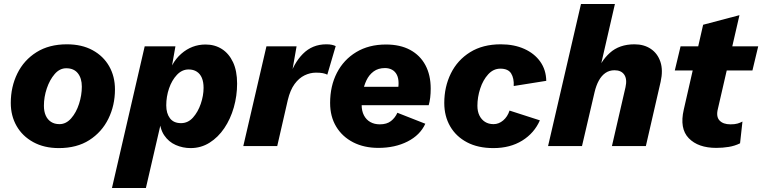

<svg xmlns="http://www.w3.org/2000/svg" viewBox="-20 -732 3819 962"><path d="M275 10Q201 10 146.5 -20Q92 -50 63 -101Q34 -152 34 -216Q34 -297 67 -364Q100 -431 163 -470.5Q226 -510 315 -510Q390 -510 444 -480.5Q498 -451 527 -400Q556 -349 556 -284Q556 -204 523 -137Q490 -70 427.5 -30Q365 10 275 10ZM278 -110Q311 -110 336.5 -139Q362 -168 376 -211.5Q390 -255 390 -298Q390 -340 370 -365Q350 -390 312 -390Q279 -390 254 -361Q229 -332 214.5 -289Q200 -246 200 -202Q200 -174 209 -153.5Q218 -133 235.5 -121.5Q253 -110 278 -110Z M541 210 705 -500H859L829 -330L818 -336Q835 -416 888 -462.5Q941 -509 1010 -509Q1056 -509 1091.5 -486.5Q1127 -464 1147.5 -420.5Q1168 -377 1168 -313Q1168 -252 1151.5 -194Q1135 -136 1104 -90Q1073 -44 1030 -17Q987 10 935 10Q896 10 860.5 -5.5Q825 -21 802.5 -54.5Q780 -88 779 -142L800 -175L711 210ZM887 -115Q922 -115 947 -143Q972 -171 986 -212Q1000 -253 1000 -292Q1000 -321 991.5 -341.5Q983 -362 966 -373Q949 -384 925 -384Q892 -384 866.5 -357Q841 -330 827 -289Q813 -248 813 -204Q813 -164 831.5 -139.5Q850 -115 887 -115Z M1199 0 1315 -500H1466L1434 -318L1427 -335Q1450 -414 1497.5 -462Q1545 -510 1615 -510Q1632 -510 1643 -507.5Q1654 -505 1662 -501L1620 -358Q1610 -363 1597 -365.5Q1584 -368 1563 -368Q1534 -368 1506 -354.5Q1478 -341 1456 -311Q1434 -281 1422 -231L1369 0Z M1876 9Q1804 9 1749.5 -19Q1695 -47 1664.5 -97.5Q1634 -148 1634 -216Q1634 -301 1668 -367Q1702 -433 1765 -471Q1828 -509 1914 -509Q1985 -509 2035 -482Q2085 -455 2111.5 -405.5Q2138 -356 2138 -288Q2138 -264 2135.5 -243Q2133 -222 2128 -205H1744L1745 -297H2017L1971 -271Q1974 -283 1975.5 -293.5Q1977 -304 1977 -315Q1977 -340 1968.5 -357Q1960 -374 1944.5 -382.5Q1929 -391 1909 -391Q1875 -391 1852 -374Q1829 -357 1816 -329.5Q1803 -302 1797.5 -269.5Q1792 -237 1792 -207Q1792 -176 1803.5 -154Q1815 -132 1835.5 -120.5Q1856 -109 1883 -109Q1918 -109 1939 -125.5Q1960 -142 1971 -167L2111 -112Q2085 -55 2022 -23Q1959 9 1876 9Z M2452 10Q2375 10 2320 -19Q2265 -48 2235.5 -99Q2206 -150 2206 -216Q2206 -297 2239 -364Q2272 -431 2335.5 -470.5Q2399 -510 2489 -510Q2556 -510 2607 -487Q2658 -464 2687 -423Q2716 -382 2717 -327L2554 -301Q2556 -340 2541 -364Q2526 -388 2487 -388Q2452 -388 2426 -359.5Q2400 -331 2386 -288Q2372 -245 2372 -202Q2372 -174 2382 -153.5Q2392 -133 2410 -121.5Q2428 -110 2453 -110Q2479 -110 2501 -128.5Q2523 -147 2533 -178L2685 -129Q2657 -65 2596.5 -27.5Q2536 10 2452 10Z M2726 0 2891 -712H3061L2986 -386L2969 -362Q2988 -424 3035.5 -467Q3083 -510 3159 -510Q3207 -510 3241 -487Q3275 -464 3289 -422Q3303 -380 3290 -322L3216 0H3046L3114 -295Q3123 -335 3108 -357.5Q3093 -380 3059 -380Q3033 -380 3013.5 -366.5Q2994 -353 2980.5 -328.5Q2967 -304 2959 -270L2896 0Z M3569 9Q3478 9 3431 -39.5Q3384 -88 3406 -183L3503 -608L3685 -656L3577 -187Q3567 -148 3585 -128.5Q3603 -109 3640 -109Q3662 -109 3675.5 -113Q3689 -117 3700 -123L3688 -14Q3662 -1 3631.5 4Q3601 9 3569 9ZM3361 -379 3390 -500H3779L3750 -379Z"/></svg>

Font: Kantumruy Pro
Style: Italic
Weight: 400
Italic angle: -13°
Designer: Sovichet Tep
Foundry: Sovichet Tep
Version: Version 1.002